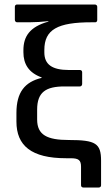

<svg xmlns="http://www.w3.org/2000/svg" viewBox="-20 -703 484 853"><path d="M350 130H419C425 130 429 126 429 120V11C429 -66 405 -81 286 -81C190 -81 145 -103 145 -172V-216C145 -294 184 -319 267 -319H335C341 -319 345 -324 345 -330V-382C345 -388 341 -392 335 -392H286C211 -392 177 -417 177 -470V-481C177 -572 236 -604 387 -604H404C408 -604 412 -608 412 -614V-673C412 -679 407 -683 401 -683H56C50 -683 46 -679 46 -673V-615C46 -609 50 -604 56 -604H111C136 -604 168 -606 195 -609V-607C112 -584 84 -541 84 -480V-471C84 -419 107 -380 165 -359V-357C90 -339 53 -293 53 -201V-163C53 -56 119 0 274 0H294C330 0 340 9 340 38V120C340 126 344 130 350 130Z"/></svg>

Font: Sofia Sans Cond SemiBold
Style: Regular
Weight: 600
Width: 3
Designer: Botio Nikoltchev, Ani Petrova
Foundry: lettersoup
Version: Version 4.100